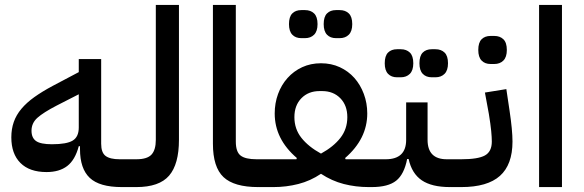

<svg xmlns="http://www.w3.org/2000/svg" viewBox="-20 -760 2372 780"><path d="M475 0Q384 0 344.5 -37.5Q305 -75 305 -154V-166H300Q285 -110 253 -85.5Q221 -61 169 -61Q100 -61 63 -98Q26 -135 26 -202Q26 -236 36 -264.5Q46 -293 67 -318Q88 -343 119.5 -365.5Q151 -388 194 -411L300 -467V-520H391V-176Q391 -140 409 -126.5Q427 -113 466 -113H499V-24ZM191 -174Q251 -174 275.5 -189Q300 -204 300 -242V-377L210 -331Q156 -303 132 -281.5Q108 -260 108 -229Q108 -200 126.5 -187Q145 -174 191 -174Z M475 -89 499 -113H534Q578 -113 595.5 -132Q613 -151 613 -192V-740H707V-192Q707 -93 667 -46.5Q627 0 534 0H475Z M1029 0Q931 0 888 -40.5Q845 -81 845 -176V-740H938V-185Q938 -143 957.5 -128Q977 -113 1022 -113H1055V-24L1030 0Z M1031 -89 1055 -113H1184L1186 -118Q1096 -195 1096 -299Q1096 -341 1109.5 -378Q1123 -415 1148 -443Q1173 -471 1207.5 -487Q1242 -503 1284 -503Q1326 -503 1360.5 -487Q1395 -471 1419.5 -443.5Q1444 -416 1458 -378.5Q1472 -341 1472 -299Q1472 -196 1382 -118L1384 -113H1514V-24L1490 0H1478Q1425 0 1376.5 -12.5Q1328 -25 1284 -54Q1241 -25 1192 -12.5Q1143 0 1091 0H1031ZM1284 -136Q1335 -164 1363 -200Q1391 -236 1391 -284Q1391 -332 1362.5 -361Q1334 -390 1289 -390H1278Q1233 -390 1204.5 -361Q1176 -332 1176 -284Q1176 -236 1204.5 -200Q1233 -164 1284 -136ZM1345 -605Q1322 -605 1308.5 -619Q1295 -633 1295 -662Q1295 -692 1308.5 -705.5Q1322 -719 1345 -719H1360Q1383 -719 1397 -705.5Q1411 -692 1411 -662Q1411 -633 1397 -619Q1383 -605 1360 -605ZM1204 -605Q1181 -605 1167.5 -619Q1154 -633 1154 -662Q1154 -692 1167.5 -705.5Q1181 -719 1204 -719H1219Q1242 -719 1256 -705.5Q1270 -692 1270 -662Q1270 -633 1256 -619Q1242 -605 1219 -605Z M1490 -89 1514 -113H1547Q1630 -113 1630 -192V-344H1717V-192Q1717 -113 1795 -113H1833V-24L1808 0Q1734 0 1693.5 -27.5Q1653 -55 1640 -114H1634Q1622 -52 1589.5 -26Q1557 0 1490 0ZM1734 -446Q1711 -446 1697.5 -460Q1684 -474 1684 -503Q1684 -533 1697.5 -546.5Q1711 -560 1734 -560H1749Q1772 -560 1786 -546.5Q1800 -533 1800 -503Q1800 -474 1786 -460Q1772 -446 1749 -446ZM1593 -446Q1570 -446 1556.5 -460Q1543 -474 1543 -503Q1543 -533 1556.5 -546.5Q1570 -560 1593 -560H1608Q1631 -560 1645 -546.5Q1659 -533 1659 -503Q1659 -474 1645 -460Q1631 -446 1608 -446Z M1809 -89 1833 -113H1854Q1922 -113 1950 -128.5Q1978 -144 1978 -185Q1978 -202 1975.5 -228Q1973 -254 1966 -297L1950 -384L2037 -398L2050 -311Q2062 -231 2062 -185Q2062 -91 2011 -45.5Q1960 0 1854 0H1809ZM1973 -500Q1950 -500 1936.5 -514Q1923 -528 1923 -557Q1923 -587 1936.5 -600.5Q1950 -614 1973 -614H1988Q2011 -614 2025 -600.5Q2039 -587 2039 -557Q2039 -528 2025 -514Q2011 -500 1988 -500Z M2170 -740H2263V0H2170Z"/></svg>

Font: IBM Plex Arabic Medium
Style: Regular
Weight: 500
Designer: Mike Abbink, Paul van der Laan, Pieter van Rosmalen, Wael Morcos, Khajak Apelian
Foundry: Bold Monday
Version: Version 1.0